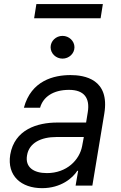

<svg xmlns="http://www.w3.org/2000/svg" viewBox="-20 -928 604 960"><path d="M190.3 12.8C285.5 12.8 343.8 -38.4 366.5 -73.9H370.7L358 0H441.8L501.4 -359.4C530.2 -532.7 402 -552.6 332.4 -552.6C250 -552.6 135.7 -525.6 99.4 -389.2H180.4C195.3 -443.2 245.7 -478.7 325.3 -478.7C402 -478.7 430 -436.4 419 -367.9L410.5 -315.3H266.3C165.5 -315.3 52.6 -279.8 31.2 -154.8C14.2 -48.3 86.6 12.8 190.3 12.8ZM115.1 -150.6C125 -214.5 186.8 -242.9 261.4 -242.9H399.1L390.6 -197.4C377.5 -128.2 313.9 -62.5 214.5 -62.5C147.7 -62.5 105.1 -92.3 115.1 -150.6ZM150.6 -836.6H483L494.3 -907.7H161.9ZM233 -691.8C233 -660.5 259.9 -634.9 292.6 -634.9C325.3 -634.9 352.3 -660.5 352.3 -691.8C352.3 -723 325.3 -748.6 292.6 -748.6C259.9 -748.6 233 -723 233 -691.8Z"/></svg>

Font: Margiela Sans
Style: Italic
Weight: 400
Italic angle: -9.39999°
Designer: Stefan Endress, Andreas Faust
Version: Version 1.100;FEAKit 1.0